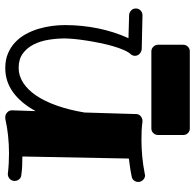

<svg xmlns="http://www.w3.org/2000/svg" viewBox="-26 -694 741 729"><g transform="rotate(90 344.5 -329.5)"><path d="M670.9 -483.9Q670.9 -475.1 665.3 -467.8Q659.7 -460.4 649.9 -459Q632.8 -455.1 615.7 -452.9Q598.6 -450.7 582 -448.2L574.2 -43.9Q591.3 -43.9 609.1 -43.2Q627 -42.5 644 -40Q654.8 -39.1 660.9 -31.5Q667 -23.9 667 -15.1Q667 -2.9 658.9 4.2Q650.9 11.2 642.1 11.2H639.2Q619.1 8.8 599.9 7.8Q580.6 6.8 562 6.8Q528.3 6.8 495.4 10.3Q462.4 13.7 430.2 21H424.8Q414.6 21 406.7 13.4Q398.9 5.9 398.9 -3.9V-4.9L401.9 -94.2Q371.1 -38.1 330.1 -8.5Q289.1 21 238.8 21Q207 21 182.9 10.7Q158.7 0.5 140.4 -16.8Q122.1 -34.2 109.6 -56.9Q97.2 -79.6 89.6 -104.7Q82 -129.9 78.6 -155.8Q75.2 -181.6 75.2 -205.1Q75.2 -269 87.6 -330.6Q100.1 -392.1 125 -446.8L37.1 -449.2Q26.4 -450.2 19.3 -457.3Q12.2 -464.4 12.2 -475.1Q12.2 -484.9 19.5 -492.4Q26.9 -500 38.1 -500L167 -497.1Q177.7 -495.6 184.8 -488.5Q191.9 -481.4 191.9 -471.2Q191.9 -467.3 190.7 -464.1Q189.5 -460.9 188 -458Q178.7 -448.7 170.4 -430.2Q162.1 -411.6 155.3 -387.9Q148.4 -364.3 143.1 -337.6Q137.7 -311 133.8 -285.9Q129.9 -260.7 127.9 -239.3Q126 -217.8 126 -204.1Q126 -173.8 131.1 -142.8Q136.2 -111.8 148.9 -86.7Q161.6 -61.5 183.1 -45.7Q204.6 -29.8 237.8 -29.8Q267.6 -29.8 294.4 -47.1Q321.3 -64.5 343 -96.7Q364.7 -128.9 381.1 -175.3Q397.5 -221.7 407.2 -279.8L413.1 -476.1Q413.1 -486.8 421.4 -493.4Q429.7 -500 439 -500H441.9Q458.5 -497.6 475.6 -496.8Q492.7 -496.1 511.2 -496.1Q541 -496.1 573.5 -499Q606 -502 641.1 -508.8Q642.1 -508.8 643.1 -509.3Q644 -509.8 645 -509.8Q656.2 -509.8 663.6 -501.7Q670.9 -493.7 670.9 -483.9ZM492.7 -559.6Q492.7 -549.3 485.6 -541.5Q478.5 -533.7 467.8 -533.7H174.8Q164.6 -533.7 157.2 -541.5Q149.9 -549.3 149.9 -559.6V-653.8Q149.9 -665 157.2 -672.4Q164.6 -679.7 174.8 -679.7H467.8Q478.5 -679.7 485.6 -672.4Q492.7 -665 492.7 -653.8Z"/></g></svg>

Font: Ribeye
Style: Regular
Weight: 400
Designer: Astigmatic (AOETI)
Foundry: Astigmatic (AOETI)
Version: Version 1.000